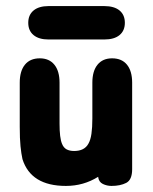

<svg xmlns="http://www.w3.org/2000/svg" viewBox="-20 -601 503 632"><path d="M303 -19Q305 -2 318.5 4.5Q332 11 347 11Q376 11 395.5 1Q415 -9 415 -44V-329Q415 -367 398 -388Q381 -409 349 -409Q318 -409 301 -388Q284 -367 284 -329V-211Q284 -181 281 -160.5Q278 -140 271 -128Q258 -104 224 -104Q209 -104 199 -109.5Q189 -115 184 -128Q176 -147 176 -194V-329Q176 -367 159 -388Q142 -409 111 -409Q79 -409 62 -388Q45 -367 45 -329V-184Q45 -144 47.5 -119.5Q50 -95 54 -77Q82 11 197 11Q255 11 303 -19ZM140 -581Q108 -581 90.5 -566.5Q73 -552 73 -526Q73 -500 90.5 -485.5Q108 -471 140 -471H323Q356 -471 373.5 -485.5Q391 -500 391 -526Q391 -552 373.5 -566.5Q356 -581 323 -581Z"/></svg>

Font: Beiruti ExtraBold
Style: Regular
Weight: 800
Designer: Arlette Boutros
Foundry: Boutros
Version: Version 1.41